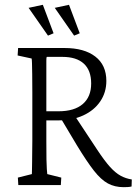

<svg xmlns="http://www.w3.org/2000/svg" viewBox="-20 -774 571 803"><path d="M56.6 0 54.7 -31.2 113.3 -45.9Q113.3 -52.7 113.8 -65.9Q114.3 -79.1 114.3 -97.2Q114.3 -115.2 114.7 -137.7Q115.2 -160.2 115.2 -184.6V-387.7Q115.2 -434.6 114.7 -464.4Q114.3 -494.1 113.8 -509.8Q113.3 -525.4 112.3 -529.3L53.7 -542L55.7 -573.2H250Q332 -573.2 378.4 -537.6Q424.8 -502 424.8 -435.5Q424.8 -387.7 399.4 -350.1Q374 -312.5 328.6 -291.5Q283.2 -270.5 224.6 -270.5H160.2V-308.6H224.6Q291 -308.6 326.2 -338.9Q361.3 -369.1 361.3 -424.8Q361.3 -479.5 330.6 -507.8Q299.8 -536.1 241.2 -536.1H175.8Q174.8 -534.2 174.3 -532.2Q173.8 -530.3 173.8 -520.5Q173.8 -510.7 173.8 -483.9Q173.8 -457 173.8 -405.3V-184.6Q173.8 -133.8 174.3 -106.9Q174.8 -80.1 175.8 -67.4Q176.8 -54.7 177.7 -45.9L236.3 -31.2L234.4 0ZM497.1 8.8Q460 8.8 431.2 -6.8Q402.3 -22.5 372.6 -60.5Q342.8 -98.6 301.8 -166L229.5 -287.1L286.1 -299.8L386.7 -147.5Q417 -101.6 439.9 -76.2Q462.9 -50.8 484.4 -39.1Q505.9 -27.3 531.2 -23.4L530.3 5.9Q523.4 7.8 514.2 8.3Q504.9 8.8 497.1 8.8ZM290 -625 209 -741.2 268.6 -753.9 313.5 -634.8ZM180.7 -625 99.6 -741.2 159.2 -753.9 204.1 -634.8Z"/></svg>

Font: Crimson Pro ExtraLight
Style: Regular
Weight: 250
Designer: Jacques Le Bailly
Foundry: Baron von Fonthausen
Version: Version 1.003